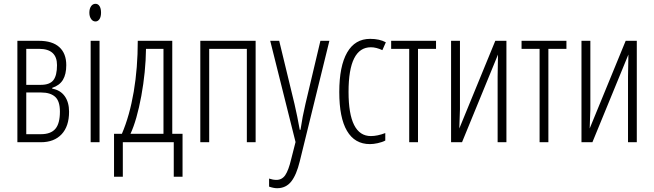

<svg xmlns="http://www.w3.org/2000/svg" viewBox="-20 -743 3418 1003"><path d="M277.8 -402.8Q277.8 -487.8 184.1 -487.8H117.2V-299.8H193.8Q239.7 -299.8 258.8 -324.2Q277.8 -348.6 277.8 -402.8ZM293 -160.2Q293 -214.4 268.6 -236.8Q243.2 -259.8 195.8 -259.8H117.2V-42H193.8Q245.6 -42 269.5 -70.3Q293 -98.1 293 -160.2ZM326.2 -402.8Q326.2 -355 308.6 -325.7Q291 -296.9 252.9 -284.2V-279.8Q295.4 -272.5 318.4 -240.2Q340.8 -208.5 340.8 -159.2Q340.8 -83.5 302.2 -42Q263.2 0 192.9 0H70.8V-529.8H183.1Q253.4 -529.8 289.6 -497.1Q326.2 -463.9 326.2 -402.8Z M446.8 -676.8Q446.8 -697.8 456.1 -710.9Q464.8 -723.1 479 -723.1Q492.2 -723.1 500 -710.9Q507.8 -698.7 507.8 -676.8Q507.8 -655.8 500 -643.6Q491.7 -630.9 479 -630.9Q464.8 -630.9 456.1 -643.6Q446.8 -656.7 446.8 -676.8ZM500 0H453.6V-529.8H500Z M933.6 180.2H887.7V0H621.6V180.2H575.7V-43.9H616.7Q657.2 -138.2 678.7 -264.2Q699.7 -388.2 699.7 -529.8H879.9V-43.9H933.6ZM834 -43.9V-487.8H742.7Q741.2 -367.7 718.3 -242.2Q694.8 -115.2 661.6 -43.9Z M1315.4 -529.8V0H1269.5V-487.8H1072.8V0H1026.4V-529.8Z M1523.9 -1 1391.6 -529.8H1438.5L1518.6 -199.2Q1533.2 -136.2 1545.9 -64.9H1549.8Q1560.1 -134.8 1575.7 -200.2L1653.8 -529.8H1700.7L1545.9 100.1Q1528.8 170.4 1501.5 205.1Q1473.6 240.2 1427.7 240.2Q1409.7 240.2 1385.7 231.9V189.9Q1406.2 196.8 1423.8 196.8Q1453.1 196.8 1470.2 171.9Q1487.3 146.5 1500.5 90.8Z M1912.6 9.8Q1833 9.8 1792.5 -59.6Q1752.4 -127.9 1752.4 -262.2Q1752.4 -397.5 1793.5 -468.8Q1834.5 -540 1913.6 -540Q1962.9 -540 1995.6 -522L1977.5 -481Q1945.3 -496.1 1917.5 -496.1Q1800.8 -496.1 1800.8 -263.2Q1800.8 -32.2 1917.5 -32.2Q1951.7 -32.2 1992.7 -47.9V-8.8Q1977.5 -0.5 1953.1 4.9Q1930.7 9.8 1912.6 9.8Z M2257.8 -529.8V-487.8H2163.6V0H2117.7V-487.8H2023.4V-529.8Z M2382.8 -529.8V-171.9L2379.4 -71.8L2567.4 -529.8H2625.5V0H2579.6V-342.8L2581.5 -458L2393.6 0H2336.4V-529.8Z M2939 -529.8V-487.8H2844.7V0H2798.8V-487.8H2704.6V-529.8Z M3064 -529.8V-171.9L3060.5 -71.8L3248.5 -529.8H3306.6V0H3260.7V-342.8L3262.7 -458L3074.7 0H3017.6V-529.8Z"/></svg>

Font: Germano
Style: Regular
Weight: 300
Width: 3
Foundry: Ascender Corporation
Version: Version 1.10; ttfautohint (v1.5)